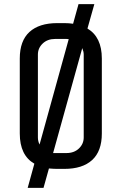

<svg xmlns="http://www.w3.org/2000/svg" viewBox="-20 -811 584 922"><path d="M289 0H255Q239 0 215 -2L189 91H113L145 -25Q75 -65 75 -170V-530Q75 -615 121.5 -657.5Q168 -700 255 -700H289Q311 -700 331 -697L357 -791H433L400 -674Q469 -633 469 -530V-170Q469 -85 422.5 -42.5Q376 0 289 0ZM170 -117 310 -623Q307 -624 299 -624H245Q208 -624 185 -602Q162 -580 162 -549V-151Q162 -133 170 -117ZM375 -580 235 -76H299Q336 -76 359 -98Q382 -120 382 -151V-549Q382 -563 375 -580Z"/></svg>

Font: Share Tech
Style: Regular
Weight: 400
Designer: Ralph du Carrois
Foundry: Carrois Type Design
Version: Version 1.100